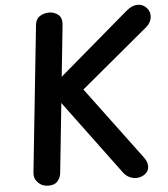

<svg xmlns="http://www.w3.org/2000/svg" viewBox="-64 -1061 981 1118"><g transform="rotate(-5 426.5 -502.0)"><path d="M174 0Q137 0 113.2 -24.5Q89.5 -49 93 -83L183 -940.5Q186.5 -973.5 210.5 -988.8Q234.5 -1004 265 -1004Q293 -1004 317.2 -986Q341.5 -968 336.5 -922L305.5 -625L716 -975.5Q733 -990 749.2 -997Q765.5 -1004 780.5 -1004Q811.5 -1004 832.2 -983Q853 -962 852.5 -933Q852.5 -917 844.5 -900Q836.5 -883 819 -868.5L425 -540L742 -114.5Q752.5 -100.5 757 -87.2Q761.5 -74 761.5 -62.5Q761.5 -34.5 738.8 -17.2Q716 0 686.5 0Q667 0 647 -9.5Q627 -19 612 -39L290 -473L248 -69Q245 -40 227.5 -20Q210 0 174 0Z"/></g></svg>

Font: Edu NSW ACT Cursive
Style: Regular
Weight: 400
Designer: Tina and Corey Anderson, Eben Sorkin, Mirko Velimirovic
Foundry: Sorkin Type Co.
Version: Version 2.000